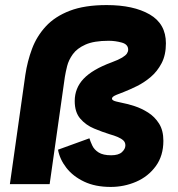

<svg xmlns="http://www.w3.org/2000/svg" viewBox="-20 -727 703 758"><path d="M417 11Q356 11 312 -10Q268 -31 242 -64.5Q216 -98 209 -136L333 -181Q337 -168 344.5 -152Q352 -136 369.5 -125Q387 -114 419 -114Q448 -114 461.5 -126.5Q475 -139 475 -153Q475 -165 467 -172.5Q459 -180 445 -186Q431 -192 413 -197Q384 -206 351.5 -219.5Q319 -233 297 -258.5Q275 -284 275 -328Q275 -379 310 -416Q345 -453 421 -481Q448 -491 462 -499.5Q476 -508 481 -515.5Q486 -523 486 -531Q486 -552 460.5 -559Q435 -566 409 -566Q351 -566 317.5 -551Q284 -536 267.5 -513Q251 -490 245 -466Q239 -442 236 -423L176 0H19L80 -431Q88 -485 106.5 -534.5Q125 -584 161 -623Q197 -662 255.5 -684.5Q314 -707 401 -707Q507 -707 571 -670Q635 -633 635 -556Q635 -510 618 -477.5Q601 -445 575 -423Q549 -401 520.5 -387Q492 -373 469 -364Q450 -357 439.5 -352.5Q429 -348 425.5 -344.5Q422 -341 422 -337Q422 -334 426.5 -331Q431 -328 440 -326Q449 -324 462 -321Q484 -317 511.5 -308Q539 -299 565 -282.5Q591 -266 608 -239Q625 -212 625 -171Q625 -112 595 -71Q565 -30 517.5 -9.5Q470 11 417 11Z"/></svg>

Font: Hanken Grotesk Black
Style: Italic
Weight: 900
Italic angle: -8°
Designer: Alfredo Marco Pradil
Foundry: Hanken Design Co.
Version: Version 3.013